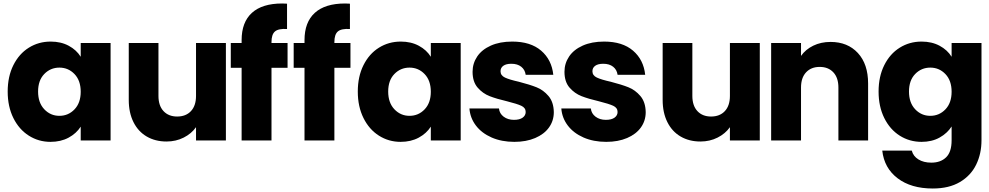

<svg xmlns="http://www.w3.org/2000/svg" viewBox="-20 -804 5662 1099"><path d="M270 -566Q329 -566 373.5 -542Q418 -518 442 -479V-558H613V0H442V-79Q417 -40 372.5 -16Q328 8 269 8Q201 8 145 -27.5Q89 -63 56.5 -128.5Q24 -194 24 -280Q24 -366 56.5 -431Q89 -496 145 -531Q201 -566 270 -566ZM320 -417Q269 -417 233.5 -380.5Q198 -344 198 -280Q198 -216 233.5 -178.5Q269 -141 320 -141Q371 -141 406.5 -178Q442 -215 442 -279Q442 -343 406.5 -380Q371 -417 320 -417Z M1273 -558V0H1102V-76Q1076 -39 1031.5 -16.5Q987 6 933 6Q869 6 820 -22.5Q771 -51 744 -105Q717 -159 717 -232V-558H887V-255Q887 -199 916 -168Q945 -137 994 -137Q1044 -137 1073 -168Q1102 -199 1102 -255V-558Z M1626 -416H1534V0H1363V-416H1301V-558H1363V-574Q1363 -677 1422 -730.5Q1481 -784 1595 -784Q1614 -784 1623 -783V-638Q1574 -641 1554 -624Q1534 -607 1534 -563V-558H1626Z M1986 -416H1894V0H1723V-416H1661V-558H1723V-574Q1723 -677 1782 -730.5Q1841 -784 1955 -784Q1974 -784 1983 -783V-638Q1934 -641 1914 -624Q1894 -607 1894 -563V-558H1986Z M2274 -566Q2333 -566 2377.5 -542Q2422 -518 2446 -479V-558H2617V0H2446V-79Q2421 -40 2376.5 -16Q2332 8 2273 8Q2205 8 2149 -27.5Q2093 -63 2060.5 -128.5Q2028 -194 2028 -280Q2028 -366 2060.5 -431Q2093 -496 2149 -531Q2205 -566 2274 -566ZM2324 -417Q2273 -417 2237.5 -380.5Q2202 -344 2202 -280Q2202 -216 2237.5 -178.5Q2273 -141 2324 -141Q2375 -141 2410.5 -178Q2446 -215 2446 -279Q2446 -343 2410.5 -380Q2375 -417 2324 -417Z M2667 -183H2836Q2839 -154 2863 -136Q2887 -118 2922 -118Q2954 -118 2971.5 -130.5Q2989 -143 2989 -163Q2989 -187 2964 -198.5Q2939 -210 2883 -224Q2823 -238 2783 -253.5Q2743 -269 2714 -302.5Q2685 -336 2685 -393Q2685 -441 2711.5 -480.5Q2738 -520 2789.5 -543Q2841 -566 2912 -566Q3017 -566 3077.5 -514Q3138 -462 3147 -376H2989Q2985 -405 2963.5 -422Q2942 -439 2907 -439Q2877 -439 2861 -427.5Q2845 -416 2845 -396Q2845 -372 2870.5 -360Q2896 -348 2950 -336Q3012 -320 3051 -304.5Q3090 -289 3119.5 -254.5Q3149 -220 3150 -162Q3150 -113 3122.5 -74.5Q3095 -36 3043.5 -14Q2992 8 2924 8Q2851 8 2794 -17Q2737 -42 2704 -85.5Q2671 -129 2667 -183Z M3193 -183H3362Q3365 -154 3389 -136Q3413 -118 3448 -118Q3480 -118 3497.5 -130.5Q3515 -143 3515 -163Q3515 -187 3490 -198.5Q3465 -210 3409 -224Q3349 -238 3309 -253.5Q3269 -269 3240 -302.5Q3211 -336 3211 -393Q3211 -441 3237.5 -480.5Q3264 -520 3315.5 -543Q3367 -566 3438 -566Q3543 -566 3603.5 -514Q3664 -462 3673 -376H3515Q3511 -405 3489.5 -422Q3468 -439 3433 -439Q3403 -439 3387 -427.5Q3371 -416 3371 -396Q3371 -372 3396.5 -360Q3422 -348 3476 -336Q3538 -320 3577 -304.5Q3616 -289 3645.5 -254.5Q3675 -220 3676 -162Q3676 -113 3648.5 -74.5Q3621 -36 3569.5 -14Q3518 8 3450 8Q3377 8 3320 -17Q3263 -42 3230 -85.5Q3197 -129 3193 -183Z M4329 -558V0H4158V-76Q4132 -39 4087.5 -16.5Q4043 6 3989 6Q3925 6 3876 -22.5Q3827 -51 3800 -105Q3773 -159 3773 -232V-558H3943V-255Q3943 -199 3972 -168Q4001 -137 4050 -137Q4100 -137 4129 -168Q4158 -199 4158 -255V-558Z M4949 -326V0H4779V-303Q4779 -359 4750 -390Q4721 -421 4672 -421Q4623 -421 4594 -390Q4565 -359 4565 -303V0H4394V-558H4565V-484Q4591 -521 4635 -542.5Q4679 -564 4734 -564Q4832 -564 4890.5 -500.5Q4949 -437 4949 -326Z M5427 -479V-558H5598V-1Q5598 76 5567.5 138.5Q5537 201 5474.5 238Q5412 275 5319 275Q5195 275 5118 216.5Q5041 158 5030 58H5199Q5207 90 5237 108.5Q5267 127 5311 127Q5364 127 5395.5 96.5Q5427 66 5427 -1V-80Q5402 -41 5358 -16.5Q5314 8 5255 8Q5186 8 5130 -27.5Q5074 -63 5041.5 -128.5Q5009 -194 5009 -280Q5009 -366 5041.5 -431Q5074 -496 5130 -531Q5186 -566 5255 -566Q5314 -566 5358.5 -542Q5403 -518 5427 -479ZM5305 -417Q5254 -417 5218.5 -380.5Q5183 -344 5183 -280Q5183 -216 5218.5 -178.5Q5254 -141 5305 -141Q5356 -141 5391.5 -178Q5427 -215 5427 -279Q5427 -343 5391.5 -380Q5356 -417 5305 -417Z"/></svg>

Font: Poppins A&M
Style: Bold-A&M
Weight: 700
Designer: Ninad Kale (Devanagari), Jonny Pinhorn (Latin)
Foundry: Indian Type Foundry
Version: 4.004